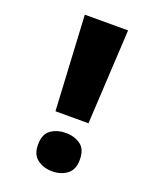

<svg xmlns="http://www.w3.org/2000/svg" viewBox="-137 -791 703 880"><g transform="rotate(20 214.5 -351.0)"><path d="M147 -252 122 -714H333L308 -252ZM124 -81Q124 -133 154.5 -154Q185 -175 227 -175Q268 -175 298 -154Q328 -133 328 -81Q328 -32 298 -10Q268 12 227 12Q185 12 154.5 -10Q124 -32 124 -81Z"/></g></svg>

Font: Noto Sans Devanagari UI Black
Style: Regular
Weight: 900
Designer: Jelle Bosma - Monotype Design Team
Foundry: Monotype Imaging Inc.
Version: Version 2.003; ttfautohint (v1.8.4.7-5d5b)